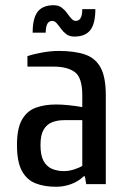

<svg xmlns="http://www.w3.org/2000/svg" viewBox="-20 -705 490 735"><path d="M195 10Q150 10 116.5 -3Q83 -16 64 -50.5Q45 -85 45 -150Q45 -213 64 -246.5Q83 -280 116.5 -292.5Q150 -305 195 -305Q218 -305 245.5 -302Q273 -299 295 -295V-340Q295 -408 266.5 -429Q238 -450 185 -450H85V-490Q108 -498 141.5 -504Q175 -510 205 -510Q265 -510 305 -496.5Q345 -483 365 -446.5Q385 -410 385 -340V0H310L305 -30H300Q281 -11 253 -0.5Q225 10 195 10ZM225 -50Q244 -50 264 -56.5Q284 -63 295 -70V-245H225Q200 -245 179.5 -237Q159 -229 147 -208.5Q135 -188 135 -150Q135 -110 147 -88.5Q159 -67 179.5 -58.5Q200 -50 225 -50ZM265 -565Q246 -565 234 -574Q222 -583 213.5 -595Q205 -607 197 -616Q189 -625 180 -625Q155 -625 155 -580H105Q105 -636 124.5 -660.5Q144 -685 185 -685Q204 -685 216 -676Q228 -667 236.5 -655Q245 -643 253 -634Q261 -625 270 -625Q295 -625 295 -670H345Q345 -614 325.5 -589.5Q306 -565 265 -565Z"/></svg>

Font: Cuprum
Style: Regular
Weight: 400
Designer: Jovanny Lemonad
Foundry: Jovanny Lemonad
Version: Version 3.000